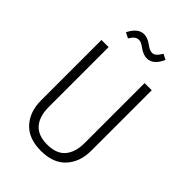

<svg xmlns="http://www.w3.org/2000/svg" viewBox="-258 -986 1102 1102"><g transform="rotate(45 292.5 -435.5)"><path d="M496 -194Q496 -103 444 -46Q392 11 292 11Q192 11 140 -46Q88 -103 88 -194V-685H146V-199Q146 -123 182 -81.5Q218 -40 292 -40Q367 -40 402.5 -82Q438 -124 438 -199V-685H496ZM283 -819Q269 -829 259.5 -833.5Q250 -838 240 -838Q225 -838 213.5 -829Q202 -820 189 -799L156 -816Q189 -882 239 -882Q266 -882 298 -859Q313 -848 323.5 -843Q334 -838 345 -838Q359 -838 370.5 -848Q382 -858 396 -881L429 -864Q398 -794 346 -794Q318 -794 283 -819Z"/></g></svg>

Font: Fira Sans Condensed Light
Style: Regular
Weight: 300
Width: 3
Designer: bBox Type GmbH & Carrois Corporate GbR & Edenspiekermann AG
Foundry: bBox Type GmbH & Carrois Corporate GbR & Edenspiekermann AG
Version: Version 4.301